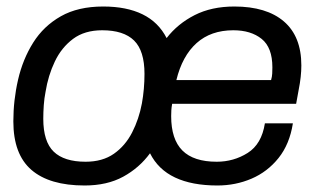

<svg xmlns="http://www.w3.org/2000/svg" viewBox="-20 -558 984 590"><path d="M240 12Q132 12 76.5 -36Q21 -84 21 -185Q21 -250 35.5 -313Q50 -376 82 -427Q114 -478 167 -508Q220 -538 297 -538Q369 -538 418 -514Q467 -490 492 -441Q526 -485 578 -511.5Q630 -538 700 -538Q799 -538 852.5 -492Q906 -446 906 -357Q906 -340 904 -321.5Q902 -303 898 -283L890 -239H509Q507 -228 506.5 -219Q506 -210 506 -201Q506 -130 540.5 -95.5Q575 -61 646 -61Q698 -61 741 -88Q784 -115 794 -179H880Q870 -115 836 -72.5Q802 -30 753 -9Q704 12 648 12Q570 12 518 -12.5Q466 -37 441 -87Q408 -42 358.5 -15Q309 12 240 12ZM243 -61Q295 -61 330 -85.5Q365 -110 386 -151Q407 -192 416 -240Q420 -262 422 -285Q424 -308 424 -331Q424 -402 392 -433.5Q360 -465 294 -465Q240 -465 204.5 -438.5Q169 -412 148.5 -369Q128 -326 120 -276Q116 -256 114.5 -234.5Q113 -213 113 -193Q113 -123 145 -92Q177 -61 243 -61ZM522 -312H813Q816 -322 816.5 -332Q817 -342 817 -351Q817 -412 784 -438.5Q751 -465 697 -465Q628 -465 584 -425.5Q540 -386 522 -312Z"/></svg>

Font: Archivo VF Beta
Style: Italic
Weight: 400
Italic angle: -10°
Designer: Hector Gatti
Foundry: Omnibus-Type
Version: Version 1.002